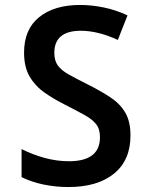

<svg xmlns="http://www.w3.org/2000/svg" viewBox="-20 -744 603 774"><path d="M256 10Q205 10 156 0Q107 -10 67 -30V-143Q113 -120 161.5 -107Q210 -94 258 -94Q383 -94 383 -191Q383 -224 367.5 -243.5Q352 -263 320.5 -280.5Q289 -298 240 -323Q198 -344 160.5 -370Q123 -396 100 -434.5Q77 -473 77 -532Q77 -626 138 -675Q199 -724 303 -724Q349 -724 398 -714Q447 -704 494 -682L455 -583Q414 -602 376.5 -611Q339 -620 306 -620Q199 -620 199 -531Q199 -499 213.5 -479.5Q228 -460 257.5 -443.5Q287 -427 331 -405Q385 -378 424.5 -352Q464 -326 485 -290Q506 -254 506 -198Q506 -98 439.5 -44Q373 10 256 10Z"/></svg>

Font: Noto Sans Mono SemiCondensed SemiBold
Style: Regular
Weight: 600
Width: 4
Designer: Monotype Design Team
Foundry: Monotype Imaging Inc.
Version: Version 2.014; ttfautohint (v1.8.4.7-5d5b)